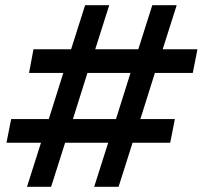

<svg xmlns="http://www.w3.org/2000/svg" viewBox="-20 -720 781 740"><path d="M577 -439 521 -261H654L636 -170H491L437 0H343L397 -170H231L177 0H84L138 -170H5L23 -261H168L224 -439H92L109 -530H254L308 -700H401L347 -530H513L567 -700H661L607 -530H741L723 -439ZM483 -439H317L261 -261H427Z"/></svg>

Font: Montserrat Alternates SemiBold
Style: Italic
Weight: 600
Italic angle: -11.3°
Designer: Julieta Ulanovsky
Foundry: Julieta Ulanovsky
Version: Version 7.200